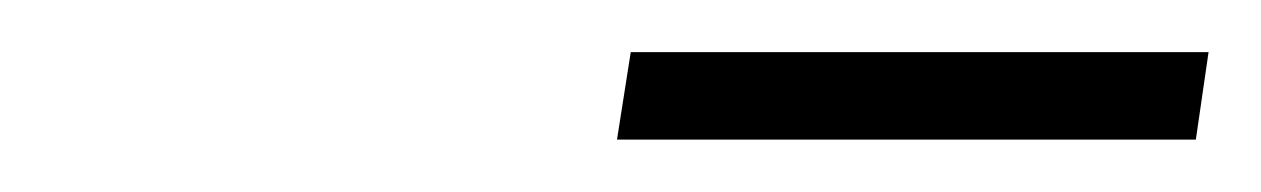

<svg xmlns="http://www.w3.org/2000/svg" viewBox="-20 -338 486 74"><path d="M217.8 -284.2 223.1 -317.9H445.8L440.9 -284.2Z"/></svg>

Font: Trueno UltraLight
Style: Italic
Weight: 250
Designer: Julieta Ulanovsky
Foundry: Julieta Ulanovsky
Version: Version 3.001b | FøM Fix